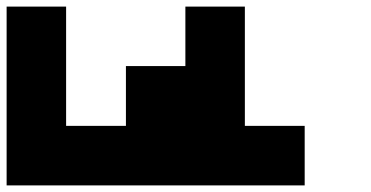

<svg xmlns="http://www.w3.org/2000/svg" viewBox="-20 -560 1120 580"><path d="M360.4 -179.7Q360.4 -240.2 360.4 -360.4Q419.9 -360.4 540 -360.4Q540 -419.9 540 -540Q599.6 -540 719.7 -540Q719.7 -419.9 719.7 -179.7Q780.3 -179.7 900.4 -179.7Q900.4 -120.1 900.4 0Q660.2 0 179.7 0Q120.1 0 0 0Q0 -179.7 0 -540Q59.6 -540 179.7 -540Q179.7 -419.9 179.7 -179.7Q240.2 -179.7 360.4 -179.7Z"/></svg>

Font: Pixelfont
Style: 5 px
Weight: 400
Designer: Eugene Lysy
Version: Version 1.0.2 (beta)